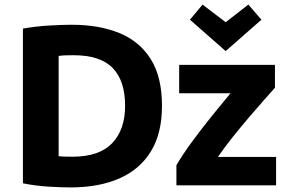

<svg xmlns="http://www.w3.org/2000/svg" viewBox="-20 -809 1255 838"><path d="M288 9Q246 9 190 5.5Q134 2 80 -9V-684Q134 -694 192.5 -697.5Q251 -701 293 -701Q412 -701 500.5 -665Q589 -629 638 -551Q687 -473 687 -347Q687 -227 638.5 -148Q590 -69 500.5 -30Q411 9 288 9ZM296 -125Q413 -125 469.5 -184Q526 -243 526 -347Q526 -456 472 -512Q418 -568 301 -568Q285 -568 268 -567.5Q251 -567 236 -565V-127Q247 -126 261.5 -125.5Q276 -125 296 -125ZM750 0V-88Q778 -136 820 -193Q862 -250 906.5 -305Q951 -360 986 -402H762V-526H1180V-426Q1162 -406 1132 -372Q1102 -338 1066.5 -296.5Q1031 -255 995.5 -210.5Q960 -166 931 -124H1185V0ZM965 -586 809 -723 864 -789 965 -712 1064 -789 1121 -723Z"/></svg>

Font: Ubuntu Sans ExtraBold
Style: Regular
Weight: 800
Designer: Dalton Maag Ltd
Foundry: Dalton Maag Ltd
Version: Version 1.006; ttfautohint (v1.8.4.7-5d5b)